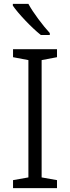

<svg xmlns="http://www.w3.org/2000/svg" viewBox="-20 -967 360 987"><path d="M126 -947H46V-938C73 -898 142 -825 190 -787H236V-797C201 -835 150 -902 126 -947ZM273 0V-41L194 -55V-658L273 -673V-714H47V-673L126 -658V-55L47 -41V0Z"/></svg>

Font: Noto Sans Thaana Light
Style: Regular
Weight: 300
Designer: David Williams
Foundry: Google Inc.
Version: Version 3.001